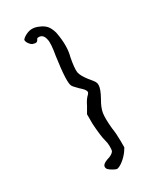

<svg xmlns="http://www.w3.org/2000/svg" viewBox="-181 -707 681 820"><g transform="rotate(-30 159.5 -297.0)"><path d="M208 -581.1Q221.7 -509.8 208 -460.9Q198.2 -410.2 201.2 -389.6Q205.1 -370.1 227.5 -341.8Q244.1 -322.3 248.5 -314.9Q252.9 -307.6 252.9 -297.9Q252.9 -278.3 231.4 -240.2Q212.9 -209 209 -184.6Q205.1 -160.2 210 -108.4Q214.8 -79.1 214.8 -43V-11.7L204.1 4.9Q190.4 23.4 172.9 37.1Q155.3 50.8 142.6 52.7Q137.7 52.7 125.5 45.9Q113.3 39.1 106.9 33.2Q100.6 27.3 100.6 19.5Q100.6 5.9 125 -2.9Q153.3 -10.7 161.1 -24.4Q163.1 -30.3 163.1 -46.9Q163.1 -63.5 159.2 -76.2Q151.4 -103.5 147.5 -166V-213.9L165 -244.1Q178.7 -272.5 192.4 -284.2Q201.2 -293.9 197.3 -298.8Q197.3 -306.6 173.8 -327.1Q152.3 -348.6 150.4 -353.5Q138.7 -372.1 156.2 -495.1Q167 -555.7 161.1 -575.2Q155.3 -603.5 131.8 -602.5Q125 -602.5 123 -596.7Q117.2 -583 100.6 -588.9Q91.8 -589.8 83 -601.1Q74.2 -612.3 74.2 -621.1Q74.2 -625 82.5 -631.3Q90.8 -637.7 100.6 -641.6Q127 -653.3 156.2 -640.6Q178.7 -631.8 189.9 -618.7Q201.2 -605.5 208 -581.1Z"/></g></svg>

Font: JasonHandwriting3
Style: Regular
Weight: 400
Version: Version 1.24.9